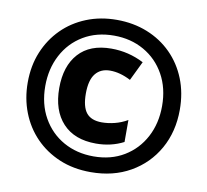

<svg xmlns="http://www.w3.org/2000/svg" viewBox="-81 -813 985 912"><g transform="rotate(10 412.0 -357.0)"><path d="M413 10Q329 10 261.5 -18.5Q194 -47 145.5 -97Q97 -147 71 -214Q45 -281 45 -358Q45 -439 72.5 -505.5Q100 -572 149 -621Q198 -670 265 -697Q332 -724 411 -724Q491 -724 558.5 -697Q626 -670 675.5 -620.5Q725 -571 752 -503.5Q779 -436 779 -355Q779 -249 732.5 -166.5Q686 -84 603.5 -37Q521 10 413 10ZM413 -66Q497 -66 560 -104Q623 -142 658 -208Q693 -274 693 -358Q693 -444 656.5 -509.5Q620 -575 556 -611.5Q492 -648 411 -648Q327 -648 263.5 -610Q200 -572 165 -505.5Q130 -439 130 -356Q130 -269 167 -203.5Q204 -138 268 -102Q332 -66 413 -66ZM414 -128Q310 -128 253.5 -189Q197 -250 197 -358Q197 -464 251.5 -524.5Q306 -585 409 -585Q451 -585 490 -575.5Q529 -566 566 -547L521 -454Q469 -481 421 -481Q376 -481 351 -450Q326 -419 326 -354Q326 -290 349.5 -261Q373 -232 424 -232Q454 -232 486 -240Q518 -248 547 -265V-159Q487 -128 414 -128Z"/></g></svg>

Font: Noto Sans Thai Cond Blk
Style: Regular
Weight: 900
Width: 3
Designer: Monotype Design Team
Foundry: Monotype Imaging Inc.
Version: Version 2.002; ttfautohint (v1.8.4.7-5d5b)